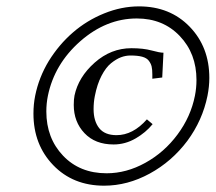

<svg xmlns="http://www.w3.org/2000/svg" viewBox="-20 -608 680 605"><path d="M460.9 -216.8Q439.5 -190.4 407 -171.6Q374.5 -152.8 337.9 -152.8Q279.8 -152.8 246.1 -188.5Q212.4 -224.1 212.4 -277.3Q212.4 -294.9 214.8 -307.1Q227.1 -365.2 278.3 -410.6Q329.6 -456.1 394 -456.1Q431.6 -456.1 457.5 -449Q483.4 -441.9 495.1 -441.9L491.2 -363.8L460 -359.9V-373.5Q460 -389.2 457.8 -398.4Q455.6 -407.7 449 -416.5Q442.4 -425.3 428.2 -429.2Q414.1 -433.1 391.1 -433.1Q376 -433.1 361.1 -427.5Q346.2 -421.9 329.8 -408.7Q313.5 -395.5 299.8 -369.1Q286.1 -342.8 278.8 -305.2Q274.9 -285.6 274.9 -264.2Q274.9 -226.6 292.5 -204.3Q310.1 -182.1 347.2 -182.1Q398.9 -182.1 442.9 -231.9ZM308.1 -22.9Q210 -22.9 147.7 -87.6Q85.4 -152.3 85.4 -250Q85.4 -279.3 90.8 -306.2Q102.5 -364.3 133.8 -416Q166 -467.8 209.7 -505.6Q253.4 -543.5 308.1 -565.7Q362.8 -587.9 418 -587.9Q515.6 -587.9 577.6 -523.9Q639.6 -460 639.6 -362.3Q639.6 -335.4 633.8 -306.2Q618.2 -229 570.3 -164.1Q521.5 -99.1 451.7 -61Q381.8 -22.9 308.1 -22.9ZM411.1 -549.8Q314.9 -549.8 232.9 -478Q151.4 -406.2 130.9 -306.2Q126 -282.2 126 -256.8Q126 -172.9 178.7 -117.4Q231.4 -62 315.9 -62Q378.4 -62 438 -95Q497.6 -127.9 539.3 -184.1Q581.1 -240.2 594.2 -306.2Q599.1 -330.6 599.1 -356Q599.1 -439.5 546.4 -494.6Q493.7 -549.8 411.1 -549.8Z"/></svg>

Font: Linux Libertine G
Style: Semibold Italic
Weight: 600
Italic angle: -11.5°
Designer: Philipp H. Poll
Foundry: Philipp H. Poll
Version: Version 5.1.1